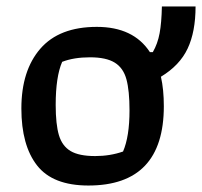

<svg xmlns="http://www.w3.org/2000/svg" viewBox="-20 -564 624 593"><path d="M46 -229Q46 -346 104.5 -413.5Q163 -481 279 -481Q392 -481 443 -403H452Q467 -429 473 -461.5Q479 -494 480 -544H584Q584 -466 559.5 -414Q535 -362 477 -327Q486 -288 486 -236Q486 9 253 9Q143 9 94.5 -53Q46 -115 46 -229ZM360 -96Q380 -142 380 -223Q380 -284 370.5 -319Q361 -354 334.5 -370.5Q308 -387 258 -387Q208 -387 172 -373Q152 -327 152 -240Q152 -180 162 -146.5Q172 -113 198 -97.5Q224 -82 274 -82Q320 -82 360 -96Z"/></svg>

Font: Athiti SemiBold
Style: Regular
Weight: 600
Designer: CadsonDemak Team
Foundry: CadsonDemak
Version: Version 1.033